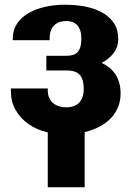

<svg xmlns="http://www.w3.org/2000/svg" viewBox="-20 -558 553 812"><path d="M26 -176C26 -144 32 -117 46 -93C73 -45 121 -12 182 2V234H338V1C370 -7 399 -19 422 -35C459 -61 490 -102 490 -163C490 -230 457 -270 410 -292C447 -312 480 -344 480 -392C480 -415 476 -436 465 -455C430 -514 350 -538 254 -538C224 -538 197 -535 170 -529C101 -513 34 -472 34 -396V-388H190V-396C190 -450 223 -469 261 -469C299 -469 324 -447 324 -394C324 -339 302 -322 261 -322H176V-260H261C308 -260 334 -243 334 -181C334 -126 302 -104 261 -104C221 -104 182 -124 182 -176V-184H26Z"/></svg>

Font: Aerodynamic
Style: Bd
Weight: 500
Designer: Google
Version: Version 2.000980; 2014